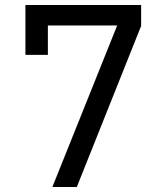

<svg xmlns="http://www.w3.org/2000/svg" viewBox="-20 -750 640 770"><path d="M190 0 450 -648H172V-530H82V-730H546V-646L288 0Z"/></svg>

Font: JetBrainsMonoNL NFM
Style: Regular
Weight: 400
Monospace: yes
Designer: Philipp Nurullin, Konstantin Bulenkov
Foundry: JetBrains
Version: Version 2.304; ttfautohint (v1.8.4.7-5d5b);Nerd Fonts 3.3.0